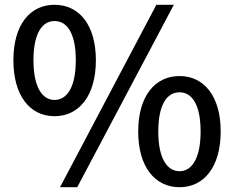

<svg xmlns="http://www.w3.org/2000/svg" viewBox="-20 -770 979 803"><path d="M208 -284C311 -284 381 -370 381 -518C381 -666 311 -750 208 -750C105 -750 36 -666 36 -518C36 -370 105 -284 208 -284ZM208 -352C157 -352 120 -405 120 -518C120 -632 157 -682 208 -682C260 -682 297 -632 297 -518C297 -405 260 -352 208 -352ZM231 13H303L707 -750H634ZM731 13C833 13 903 -72 903 -220C903 -368 833 -452 731 -452C628 -452 558 -368 558 -220C558 -72 628 13 731 13ZM731 -54C679 -54 642 -107 642 -220C642 -334 679 -384 731 -384C782 -384 819 -334 819 -220C819 -107 782 -54 731 -54Z"/></svg>

Font: Noto Sans T Chinese Medium
Style: Regular
Weight: 500
Designer: Ryoko NISHIZUKA (kana & ideographs); Paul D. Hunt (Latin, Greek & Cyrillic); Wenlong ZHANG (bopomofo); Sandoll Communica
Foundry: Adobe Systems Incorporated
Version: Version 1.000;PS 1;hotconv 1.0.78;makeotf.lib2.5.61930